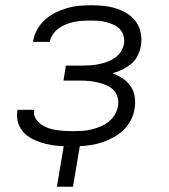

<svg xmlns="http://www.w3.org/2000/svg" viewBox="-20 -548 640 729"><path d="M196 161 222 7Q228 8 234.5 8Q241 8 248 8H250Q226 8 202 6Q178 4 155 -1.5Q132 -7 111 -16.5Q90 -26 73.5 -41.5Q57 -57 49.5 -79.5Q42 -102 46 -126V-131H110V-129Q107 -112 115 -98.5Q123 -85 135.5 -76Q148 -67 162.5 -62Q177 -57 192.5 -54.5Q208 -52 224.5 -51Q241 -50 257 -50Q274 -50 291 -51Q308 -52 325.5 -56Q343 -60 360 -67Q377 -74 391.5 -85Q406 -96 415.5 -112Q425 -128 428 -145Q431 -163 426.5 -179Q422 -195 410.5 -206.5Q399 -218 383.5 -224.5Q368 -231 351.5 -235Q335 -239 318 -240.5Q301 -242 284 -242H221L230 -299H293Q308 -299 324 -300Q340 -301 356 -304.5Q372 -308 387.5 -313.5Q403 -319 416.5 -328.5Q430 -338 439 -352Q448 -366 451 -382Q453 -397 449 -412Q445 -427 435 -437.5Q425 -448 411.5 -454Q398 -460 383.5 -464Q369 -468 353.5 -469Q338 -470 322 -470Q308 -470 292.5 -469Q277 -468 262 -465Q247 -462 232 -456Q217 -450 204 -441Q191 -432 181.5 -418.5Q172 -405 169 -390V-389H105L106 -392Q109 -414 121 -435.5Q133 -457 151.5 -473.5Q170 -490 191.5 -500.5Q213 -511 235.5 -517.5Q258 -524 281 -526Q304 -528 327 -528Q351 -528 375 -525.5Q399 -523 422 -515.5Q445 -508 464.5 -495.5Q484 -483 497 -464.5Q510 -446 514.5 -422.5Q519 -399 515 -374Q512 -356 503 -337.5Q494 -319 478.5 -306Q463 -293 444.5 -284Q426 -275 407 -270Q428 -262 446 -250Q464 -238 476 -220.5Q488 -203 491.5 -181Q495 -159 491 -136Q488 -114 477.5 -93Q467 -72 450 -55.5Q433 -39 412.5 -27.5Q392 -16 370.5 -8.5Q349 -1 327 2.5Q305 6 283 7L257 161Z"/></svg>

Font: Iosevka Light Extended Oblique
Style: Regular
Weight: 300
Width: 7
Italic angle: -9°
Monospace: yes
Designer: Belleve Invis
Foundry: Belleve Invis
Version: Version 32.5.0; ttfautohint (v1.8.4)